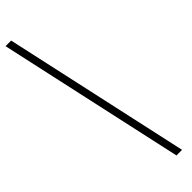

<svg xmlns="http://www.w3.org/2000/svg" viewBox="-349 -784 969 969"><g transform="rotate(-45 135.0 -300.0)"><path d="M250 200H210L-10 -800H30Z"/></g></svg>

Font: Big Shoulders Stencil Text SC Thin
Style: Regular
Weight: 100
Designer: Patric King
Foundry: XO Type Co
Version: Version 2.001